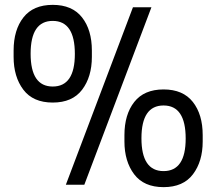

<svg xmlns="http://www.w3.org/2000/svg" viewBox="-20 -760 890 790"><path d="M36 -526V-552Q36 -637 76.5 -688.5Q117 -740 197 -740Q277 -740 317.5 -688.5Q358 -637 358 -552V-526Q358 -444 318 -391Q278 -338 197 -338Q116 -338 76 -391Q36 -444 36 -526ZM327 0H251L527 -730H603ZM288 -538Q288 -674 197 -674Q106 -674 106 -539Q106 -404 197 -404Q288 -404 288 -538ZM492 -178V-204Q492 -289 532.5 -340.5Q573 -392 653 -392Q733 -392 773.5 -340.5Q814 -289 814 -204V-178Q814 -96 774 -43Q734 10 653 10Q572 10 532 -43Q492 -96 492 -178ZM744 -190Q744 -326 653 -326Q562 -326 562 -191Q562 -56 653 -56Q744 -56 744 -190Z"/></svg>

Font: Sora
Style: Regular
Weight: 400
Designer: Jonathan Barnbrook, Julián Moncada
Foundry: Barnbrook Fonts
Version: Version 2.000